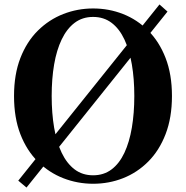

<svg xmlns="http://www.w3.org/2000/svg" viewBox="-20 -805 835 862"><path d="M732 -753 99 37 62 6 696 -785ZM212 -374Q212 -297 223 -232Q234 -167 257 -119Q280 -71 315 -44.5Q350 -18 398 -18Q446 -18 481 -44.5Q516 -71 538.5 -119Q561 -167 572 -232Q583 -297 583 -374Q583 -451 572 -515.5Q561 -580 538.5 -628Q516 -676 481 -702.5Q446 -729 398 -729Q350 -729 315 -702.5Q280 -676 257 -628Q234 -580 223 -515.5Q212 -451 212 -374ZM398 -767Q469 -767 532.5 -742Q596 -717 645.5 -667.5Q695 -618 723.5 -544.5Q752 -471 752 -374Q752 -277 723.5 -203Q695 -129 645.5 -79.5Q596 -30 532.5 -5Q469 20 398 20Q328 20 264 -5Q200 -30 150 -79.5Q100 -129 71.5 -202.5Q43 -276 43 -374Q43 -471 71.5 -544.5Q100 -618 150 -667.5Q200 -717 264 -742Q328 -767 398 -767Z"/></svg>

Font: Noto Serif JP Black
Style: Regular
Weight: 900
Designer: Ryoko NISHIZUKA 西塚涼子 (kana & ideographs); Frank Grießhammer (Latin, Greek & Cyrillic); Wenlong ZHANG 张文龙 (bopomofo); San
Foundry: Adobe
Version: Version 2.003-H1;hotconv 1.1.1;makeotfexe 2.6.0